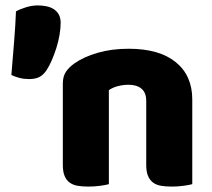

<svg xmlns="http://www.w3.org/2000/svg" viewBox="-20 -681 783 709"><path d="M520 -308Q520 -339 502.5 -353.5Q485 -368 455 -368Q435 -368 415.5 -363Q396 -358 382 -348V-1Q372 2 350.5 5Q329 8 306 8Q284 8 266.5 5Q249 2 237 -7Q225 -16 218.5 -31.5Q212 -47 212 -72V-372Q212 -399 223.5 -416Q235 -433 255 -447Q289 -471 340.5 -486Q392 -501 455 -501Q568 -501 629 -451.5Q690 -402 690 -314V-1Q680 2 658.5 5Q637 8 614 8Q592 8 574.5 5Q557 2 545 -7Q533 -16 526.5 -31.5Q520 -47 520 -72ZM152 -422Q141 -405 126 -397Q111 -389 88 -389Q69 -389 53 -393Q37 -397 22 -404Q27 -465 32 -526Q37 -587 39 -639Q53 -647 75.5 -654Q98 -661 119 -661Q135 -661 150.5 -658Q166 -655 178 -647.5Q190 -640 197 -627.5Q204 -615 204 -597Q204 -577 200 -553Q196 -529 188.5 -505Q181 -481 171.5 -459Q162 -437 152 -422Z"/></svg>

Font: Baloo Tammudu
Style: Regular
Weight: 400
Designer: Omkar Shende and Ek Type
Foundry: Ek Type
Version: Version 1.007;PS 1.000;hotconv 1.0.88;makeotf.lib2.5.647800